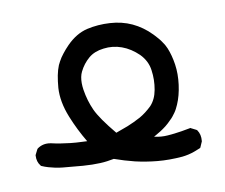

<svg xmlns="http://www.w3.org/2000/svg" viewBox="-53 -330 607 519"><g transform="rotate(-10 250.0 -70.0)"><path d="M340.3 124Q309.6 121.1 280.3 114.3Q252.4 107.4 225.1 97.7Q215.8 99.6 206.3 100.8Q196.8 102.1 187 102.5Q166 103.5 140.1 101.6Q114.7 99.6 85.4 96.7Q75.2 95.7 65.7 93.8Q56.2 91.8 46.9 89.1Q37.6 86.4 28.8 82.5L27.8 82L26.9 80.6Q17.6 69.3 18.6 52.2V51.3L19 50.3L25.9 36.6L26.9 35.2L27.8 34.2Q43.5 22.9 63.5 26.4H64Q88.9 32.2 116.7 35.2Q124.5 36.1 132.1 36.6Q139.6 37.1 147.5 37.4Q155.3 37.6 162.6 38.1Q141.1 2 126 -35.6Q108.4 -79.1 110.8 -117.2Q112.3 -135.7 115.2 -150.9Q118.2 -166 123 -177.7Q125 -182.1 127.7 -187Q130.4 -191.9 133.5 -196.8Q136.7 -201.7 140.6 -206.5Q144.5 -211.4 148.9 -216.6Q153.3 -221.7 158.2 -226.6Q184.6 -253.4 215.3 -260.7Q245.6 -267.6 278.3 -265.6Q311 -263.7 338.4 -251Q352.1 -244.6 364.7 -235.6Q377.4 -226.6 389.2 -214.4Q391.1 -212.4 393.3 -210Q395.5 -207.5 397.5 -205.3Q399.4 -203.1 401.4 -200.9Q403.3 -198.7 405 -196.5Q406.7 -194.3 408.2 -192.1Q409.7 -189.9 411.1 -187.7Q412.6 -185.5 414.1 -183.3Q415.5 -181.2 416.5 -179Q417.5 -176.8 418.5 -174.8Q419.4 -172.9 420.4 -170.9Q428.7 -150.9 432.6 -125Q436.5 -98.6 432.6 -69.1Q428.7 -39.6 418.9 -17.1Q416.5 -11.7 413.8 -6.3Q411.1 -1 407.7 3.7Q404.3 8.3 400.9 12.7Q397.5 17.1 393.1 21Q385.7 28.8 377.7 35.2Q369.6 41.5 361.8 46.4Q352.5 52.2 342.8 57.6Q361.8 62 379.9 60.5Q388.2 60.1 397.9 58.8Q407.7 57.6 418.5 55.9Q429.2 54.2 441.4 51.8L443.4 51.3L444.8 52.2L458.5 59.1L460 60.1L460.9 61Q469.7 73.7 467.8 91.3V92.3L467.3 93.3L461.4 106.9L460.4 108.9L458.5 109.9Q450.7 113.3 442.6 116.2Q434.6 119.1 426 121.1Q417.5 123 408.7 124Q372.1 127 340.3 124ZM277.3 17.1Q296.4 9.3 313.5 0Q330.6 -9.8 346.7 -25.4Q354 -33.2 358.9 -43.5Q363.8 -53.7 366.2 -66.9Q371.1 -93.8 367.2 -120.6Q363.8 -146.5 344.2 -166.5Q334 -176.3 322.8 -183.6Q311.5 -190.9 299.3 -195.3Q274.9 -204.1 249.5 -200.7Q224.1 -197.8 208 -184.1Q191.4 -169.9 181.6 -149.9Q178.2 -143.1 176.8 -135.5Q175.3 -127.9 175.3 -119.1Q175.3 -110.4 176.8 -100.6Q181.6 -69.8 193.8 -43Q205.6 -17.1 244.1 29.3Z"/></g></svg>

Font: NaikaiFont
Style: SemiBold
Weight: 600
Version: Version 1.89